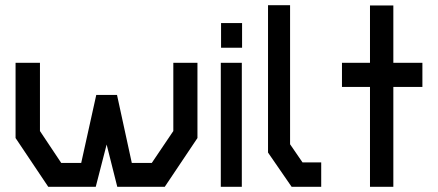

<svg xmlns="http://www.w3.org/2000/svg" viewBox="-20 -720 1688 740"><path d="M615 0H432L391 -163L349 0H166L40 -188V-478H134V-215L216 -92H293L351 -354H431L488 -92H565L648 -215V-478H741V-188Z M832 -536V-631H913V-536ZM831 0V-478H912V0Z M1104 0 1013 -132V-700H1098V-164L1146 -94H1218V0Z M1496 -385V0H1406V-385H1298V-478H1406V-699H1496V-478H1608V-385Z"/></svg>

Font: Turret Road
Style: Bold
Weight: 700
Designer: Noponies
Foundry: Noponies
Version: Version 1.001; ttfautohint (v1.8)